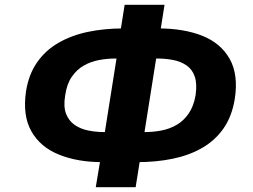

<svg xmlns="http://www.w3.org/2000/svg" viewBox="-20 -757 1058 804"><path d="M381 27 403 -105 436 -78H409Q305 -78 227 -109.5Q149 -141 111.5 -207Q74 -273 89 -375Q100 -445 135 -495.5Q170 -546 224.5 -577.5Q279 -609 348 -623.5Q417 -638 498 -638H524L482 -611L502 -737H669L649 -611L615 -638H642Q750 -638 827.5 -607Q905 -576 942 -510Q979 -444 963 -342Q951 -269 915.5 -218.5Q880 -168 825.5 -137Q771 -106 702 -92Q633 -78 554 -78H527L569 -105L548 27ZM414 -172 473 -544 499 -512H464Q429 -512 394.5 -505.5Q360 -499 331 -482.5Q302 -466 281 -436Q260 -406 253 -358Q245 -311 256.5 -281Q268 -251 292.5 -234Q317 -217 349.5 -210.5Q382 -204 415 -204H451ZM580 -172 552 -204H588Q622 -204 656 -210.5Q690 -217 719.5 -234Q749 -251 770 -281.5Q791 -312 799 -358Q806 -406 795.5 -436.5Q785 -467 760.5 -483.5Q736 -500 704 -506Q672 -512 637 -512H601L639 -544Z"/></svg>

Font: Nunito Sans 6pt ExtraBold
Style: Italic
Weight: 800
Italic angle: -9°
Version: Version 3.101;gftools[0.9.27]